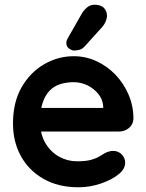

<svg xmlns="http://www.w3.org/2000/svg" viewBox="-20 -783 620 813"><path d="M312 10Q227 10 164.5 -25.5Q102 -61 68.5 -122Q35 -183 35 -260Q35 -350 71.5 -413.5Q108 -477 167 -511Q226 -545 292 -545Q343 -545 388.5 -524Q434 -503 469 -466.5Q504 -430 524.5 -382Q545 -334 545 -280Q544 -256 526 -241Q508 -226 484 -226H102L72 -326H439L417 -306V-333Q415 -362 396.5 -385Q378 -408 350.5 -421.5Q323 -435 292 -435Q262 -435 236 -427Q210 -419 191 -400Q172 -381 161 -349Q150 -317 150 -268Q150 -214 172.5 -176.5Q195 -139 230.5 -119.5Q266 -100 306 -100Q343 -100 365 -106Q387 -112 400.5 -120.5Q414 -129 425 -135Q443 -144 459 -144Q481 -144 495.5 -129Q510 -114 510 -94Q510 -67 482 -45Q456 -23 409 -6.5Q362 10 312 10ZM293 -569Q285 -569 272.5 -577.5Q260 -586 261 -602Q261 -611 267 -621L325 -723Q334 -739 348 -751Q362 -763 380 -763Q408 -763 421 -748.5Q434 -734 433 -713Q432 -703 427.5 -692Q423 -681 414 -670L338 -586Q328 -575 316 -572Q304 -569 293 -569Z"/></svg>

Font: Quicksand Variable Light
Style: Regular
Weight: 300
Designer: Andrew Paglinawan
Foundry: Andrew Paglinawan
Version: Version 3.004